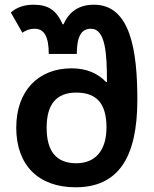

<svg xmlns="http://www.w3.org/2000/svg" viewBox="-20 -785 654 815"><path d="M301 10C479 10 563 -112 563 -361C563 -570 534 -765 379 -765C316 -765 273 -736 250 -682H246C219 -742 185 -765 122 -765C83 -765 51 -754 26 -732L75 -646C90 -657 107 -663 127 -663C168 -663 187 -629 187 -556H306C306 -626 323 -663 366 -663C428 -663 434 -557 434 -437H430C396 -473 348 -495 284 -495C143 -495 49 -400 49 -243C49 -85 142 10 301 10ZM304 -92C217 -92 178 -145 178 -243C178 -341 218 -392 304 -392C393 -392 432 -342 432 -244C432 -148 386 -92 304 -92Z"/></svg>

Font: Noto Sans Georgian Semi
Style: Regular
Weight: 600
Designer: Monotype Design Team
Foundry: Monotype Imaging Inc.
Version: Version 1.901